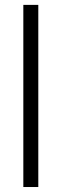

<svg xmlns="http://www.w3.org/2000/svg" viewBox="-20 -751 247 771"><path d="M133.8 -731.4V0H73.7V-731.4Z"/></svg>

Font: Inter 28pt Light
Style: Regular
Weight: 300
Designer: Rasmus Andersson
Foundry: rsms
Version: Version 4.001;git-66647c0bb